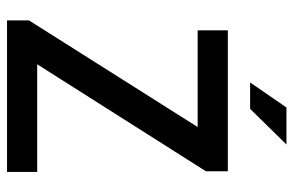

<svg xmlns="http://www.w3.org/2000/svg" viewBox="-168 -692 855 560"><g transform="rotate(90 260.0 -412.5)"><path d="M482 -5V-93H168L480 -585V-649H69V-561H351L40 -69V-5ZM294 -820 221 -714H298L402 -820Z"/></g></svg>

Font: Falling Sky
Style: Light
Weight: 400
Designer: Paul D. Hunt
Foundry: Adobe Systems Incorporated
Version: Version 1.02